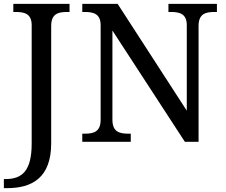

<svg xmlns="http://www.w3.org/2000/svg" viewBox="-31 -734 1171 994"><path d="M-11 240H6C134 240 234 187 234 8V-600C234 -663 271 -672 316 -672H329V-714H38V-672H51C95 -672 133 -663 133 -604V9C133 150 84 193 -2 193H-11ZM395 0H646V-42H633C588 -42 551 -51 551 -114V-576L926 0H997V-600C997 -663 1034 -672 1079 -672H1092V-714H841V-672H854C898 -672 936 -663 936 -604V-161L578 -714H395V-672H408C452 -672 490 -663 490 -604V-114C490 -51 453 -42 408 -42H395Z"/></svg>

Font: Noto Serif Thai
Style: Regular
Weight: 400
Designer: Monotype Design Team
Foundry: Monotype Imaging Inc.
Version: Version 1.901